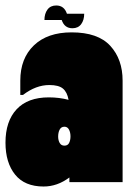

<svg xmlns="http://www.w3.org/2000/svg" viewBox="-20 -664 467 700"><path d="M427 -370V0H233V-17Q189 16 139 16Q70 16 35 -27.5Q0 -71 0 -144Q0 -222 40.5 -265.5Q81 -309 158 -309Q196 -309 230 -300Q225 -328 209.5 -341Q194 -354 160 -354Q111 -354 64 -318H54V-370Q54 -451 103.5 -498.5Q153 -546 241 -546Q337 -546 382 -497Q427 -448 427 -370ZM237 -167Q237 -181 231.5 -191.5Q226 -202 215 -202Q203 -202 197.5 -191.5Q192 -181 192 -166Q192 -153 197.5 -143Q203 -133 215 -133Q227 -133 232 -143Q237 -153 237 -167ZM287 -614Q287 -591 276 -576Q265 -561 244 -561Q215 -561 205 -591H142Q142 -614 153 -629Q164 -644 185 -644Q214 -644 224 -614Z"/></svg>

Font: FFF_tuoi-tre Text
Style: Regular
Weight: 700
Designer: bBox Type GmbH
Foundry: bBox Type GmbH
Version: Version 1.001